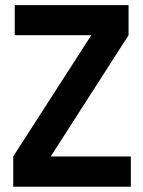

<svg xmlns="http://www.w3.org/2000/svg" viewBox="-20 -710 545 730"><path d="M477.5 -115.2V0H30.3V-115.2L327.1 -576.2H36.1V-690.4H468.8V-576.2L172.9 -115.2Z"/></svg>

Font: DINish
Style: Bold
Weight: 700
Designer: Bert Driehuis
Foundry: Playbeing
Version: Version 3.008; git-95204e4c-release